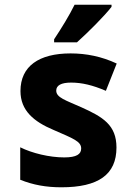

<svg xmlns="http://www.w3.org/2000/svg" viewBox="-20 -786 570 816"><path d="M210 -619V-606H307C354 -648 425 -719 454 -757V-766H297C275 -721 243 -669 210 -619ZM241 10C398 10 475 -44 475 -159C475 -255 417 -289 326 -330C259 -360 219 -371 219 -401C219 -423 240 -435 282 -435C328 -435 374 -424 430 -400L476 -516C412 -546 346 -559 280 -559C146 -559 67 -505 67 -399C67 -316 124 -269 207 -234C292 -197 325 -185 325 -155C325 -131 306 -117 253 -117C190 -117 116 -135 66 -160V-22C121 0 176 10 241 10Z"/></svg>

Font: Noto Sans Mono Condensed ExtraBold
Style: Regular
Weight: 800
Width: 3
Designer: Monotype Design Team
Foundry: Monotype Imaging Inc.
Version: Version 2.014